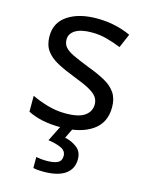

<svg xmlns="http://www.w3.org/2000/svg" viewBox="-118 -619 715 932"><g transform="rotate(15 239.5 -153.0)"><path d="M434 -148Q434 -70 376 -30Q318 10 220 10Q164 10 123.5 1Q83 -8 52 -24V-104Q84 -88 129.5 -74.5Q175 -61 222 -61Q289 -61 319 -82.5Q349 -104 349 -140Q349 -160 338 -176Q327 -192 298.5 -208Q270 -224 217 -244Q165 -264 128 -284Q91 -304 71 -332Q51 -360 51 -404Q51 -472 106.5 -509Q162 -546 252 -546Q301 -546 343.5 -536.5Q386 -527 423 -510L393 -440Q359 -454 322 -464Q285 -474 246 -474Q192 -474 163.5 -456.5Q135 -439 135 -409Q135 -387 148 -371.5Q161 -356 191.5 -341.5Q222 -327 273 -307Q324 -288 360 -268Q396 -248 415 -219.5Q434 -191 434 -148ZM339 139Q339 187 302 213.5Q265 240 191 240Q159 240 141 235V180Q150 182 165 183.5Q180 185 194 185Q230 185 249 175.5Q268 166 268 141Q268 115 241.5 103Q215 91 177 86L220 0H278L252 53Q288 61 313.5 81Q339 101 339 139Z"/></g></svg>

Font: Noto Sans Osmanya
Style: Regular
Weight: 400
Designer: Monotype Design Team
Foundry: Monotype Imaging Inc.
Version: Version 2.001; ttfautohint (v1.8.4.7-5d5b)